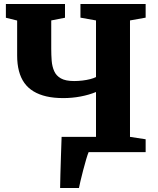

<svg xmlns="http://www.w3.org/2000/svg" viewBox="-20 -763 790 963"><path d="M281.5 180Q282 153 283 110Q284 67 285.8 18Q287.5 -31 289 -76.5H461.5V-301.5Q426.5 -287 384 -279Q341.5 -271 297 -271Q250 -271 213 -279.5Q176 -288 148.2 -304.8Q120.5 -321.5 102.2 -347Q84 -372.5 75 -407Q66 -441.5 66 -484.5V-660L9.5 -674V-743H306V-674L237 -660.5V-518.5Q237 -487 239.2 -458.2Q241.5 -429.5 251.8 -406.2Q262 -383 285.5 -369.8Q309 -356.5 352 -356.5Q372 -356.5 393.2 -359Q414.5 -361.5 432.8 -366.2Q451 -371 461.5 -376.5V-660.5L383.5 -674.5V-743H710.5V-674.5L632 -660.5V-76.5L710.5 -64.5V0H424.5Q420 10 412.5 35.2Q405 60.5 397.2 90.5Q389.5 120.5 383.5 145.5Q377.5 170.5 376 180Z"/></svg>

Font: Merriweather 20pt Black
Style: Regular
Weight: 900
Version: Version 2.100